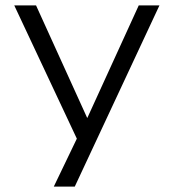

<svg xmlns="http://www.w3.org/2000/svg" viewBox="-20 -514 646 714"><path d="M180 180 280 -28V32L33 -494H114L304 -76H305L496 -494H573L258 180Z"/></svg>

Font: Nunito Sans 7pt SemiExpanded Light
Style: Regular
Weight: 300
Width: 6
Designer: Vernon Adams
Foundry: Vernon Adams
Version: Version 3.101;gftools[0.9.27]